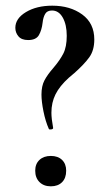

<svg xmlns="http://www.w3.org/2000/svg" viewBox="-20 -645 376 676"><path d="M130 -565Q127 -539 117 -521.5Q107 -504 79 -504Q56 -504 45 -517Q34 -530 34 -547Q34 -580 71.5 -602.5Q109 -625 164 -625Q227 -625 269.5 -594Q312 -563 312 -506Q312 -468 294.5 -443.5Q277 -419 241 -387Q242 -388 222 -371Q190 -342 175.5 -313Q161 -284 161 -248Q161 -228 167 -195Q168 -191 161 -189.5Q154 -188 152 -191Q140 -218 133 -253Q126 -288 126 -312Q126 -342 136.5 -362Q147 -382 168 -406Q191 -433 203 -456.5Q215 -480 215 -519Q215 -558 201 -583Q187 -608 163 -608Q146 -608 139 -596Q132 -584 130 -565ZM104 -44Q104 -68 119 -82Q134 -96 159 -96Q184 -96 198.5 -82Q213 -68 213 -44Q213 -18 198.5 -3.5Q184 11 159 11Q134 11 119 -4Q104 -19 104 -44Z"/></svg>

Font: Cormorant SC SemiBold
Style: Regular
Weight: 600
Designer: Christian Thalmann (Catharsis Fonts)
Version: Version 3.000